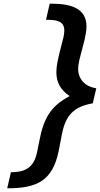

<svg xmlns="http://www.w3.org/2000/svg" viewBox="-20 -779 542 1039"><path d="M501 -301C440 -311 403 -350 403 -407C403 -422 406 -438 410 -457L438 -565C444 -592 448 -617 448 -636C448 -733 365 -759 261 -759H249L229 -672C288 -672 328 -665 328 -613C328 -602 326 -589 323 -575L304 -501C294 -460 285 -423 285 -389C285 -336 305 -294 357 -259C254 -205 216 -138 193 -17L181 43C165 122 124 153 39 153L19 240C180 240 265 200 298 36L316 -57C336 -155 379 -202 482 -220Z"/></svg>

Font: Perun SemiBold Italic
Style: Regular
Weight: 400
Italic angle: -12°
Foundry: Copyright (c) Stefan Peev, Context Ltd, 2016
Version: Version 1.026